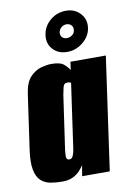

<svg xmlns="http://www.w3.org/2000/svg" viewBox="-83 -767 567 828"><g transform="rotate(-10 200.5 -353.5)"><path d="M121 8Q94 8 70 3.5Q46 -1 29 -16.5Q12 -32 5.5 -64.5Q-1 -97 7 -153L41 -391Q48 -440 70 -463Q92 -486 118 -493Q144 -500 162 -500Q202 -500 218 -486Q234 -472 241 -459L246 -495H401L331 0H210L218 -47Q210 -35 198.5 -22.5Q187 -10 168.5 -1Q150 8 121 8ZM169 -81Q175 -81 179 -84.5Q183 -88 185.5 -94.5Q188 -101 190 -108.5Q192 -116 193 -123.5Q194 -131 195 -138L233 -405Q231 -406 229 -407Q227 -408 224 -408.5Q221 -409 217 -409Q209 -409 204.5 -405Q200 -401 197.5 -390.5Q195 -380 191 -359L157 -123Q156 -112 155.5 -104Q155 -96 156 -91Q157 -86 160 -83.5Q163 -81 169 -81ZM241 -539Q201 -539 178 -564.5Q155 -590 160 -626Q165 -664 195 -689.5Q225 -715 265 -715Q303 -715 327 -689Q351 -663 346 -626Q341 -590 310 -564.5Q279 -539 241 -539ZM249 -598Q262 -598 272.5 -606Q283 -614 284 -626Q286 -640 278 -648.5Q270 -657 257 -657Q244 -657 234 -648.5Q224 -640 222 -626Q221 -614 228.5 -606Q236 -598 249 -598Z"/></g></svg>

Font: Alumni Sans Thin Black
Style: Italic
Weight: 900
Italic angle: -8°
Version: Version 1.016